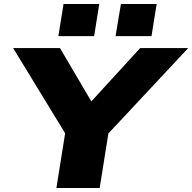

<svg xmlns="http://www.w3.org/2000/svg" viewBox="-20 -947 968 967"><path d="M264 0 322 -363 336 -230 46 -705H282L442 -433H437L686 -705H928L484 -230L540 -363L482 0ZM562 -765 589 -927H769L743 -765ZM274 -765 300 -927H480L454 -765Z"/></svg>

Font: Nunito Sans 7pt Expanded Black
Style: Italic
Weight: 900
Width: 7
Italic angle: -9°
Designer: Vernon Adams
Foundry: Vernon Adams
Version: Version 3.101;gftools[0.9.27]